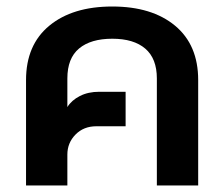

<svg xmlns="http://www.w3.org/2000/svg" viewBox="-20 -570 689 590"><path d="M60 -324Q60 -432 131.5 -491Q203 -550 325 -550Q447 -550 518 -491Q589 -432 589 -324V0H462V-329Q462 -390 426.5 -420.5Q391 -451 325 -451Q259 -451 223 -421Q187 -391 187 -329V-241Q200 -262 225.5 -275Q251 -288 285 -288H366V-182H276Q237 -182 212 -156.5Q187 -131 187 -95V0H60Z"/></svg>

Font: Prompt Medium
Style: Regular
Weight: 500
Designer: Katatrad Team
Foundry: CadsonDemak
Version: Version 1.000